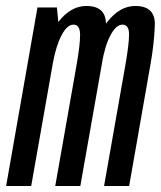

<svg xmlns="http://www.w3.org/2000/svg" viewBox="-52 -623 538 643"><path d="M-31.5 0H52.5L145.5 -527.5L138.5 -598H73.5ZM133 0H217L288.5 -405Q300.5 -474 302.8 -538.5Q305 -603 237 -603Q185.5 -603 144.5 -550.8Q103.5 -498.5 93 -441L124.5 -409Q135.5 -469.5 154.2 -505Q173 -540.5 194 -540.5Q216 -540.5 216.2 -507Q216.5 -473.5 204 -403ZM296.5 0H380.5L451.5 -405Q464 -473.5 466.5 -538.2Q469 -603 401 -603Q349.5 -603 308 -550.5Q266.5 -498 257 -441L289 -409Q299 -469.5 318 -505Q337 -540.5 358 -540.5Q380.5 -540.5 380.2 -507Q380 -473.5 367.5 -403Z"/></svg>

Font: Anybody ExtraCondensed
Style: Italic
Weight: 400
Width: 2
Italic angle: -10°
Version: Version 1.113;gftools[0.9.25]